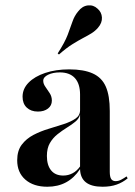

<svg xmlns="http://www.w3.org/2000/svg" viewBox="-20 -688 505 719"><path d="M157.3 11.3Q105.6 11.3 75 -15.3Q44.4 -41.9 44.4 -87.9Q44.4 -123.4 61.3 -146Q78.2 -168.5 105.2 -182.7Q132.3 -196.8 162.1 -205.6Q191.9 -214.5 219 -223.4Q246 -232.3 262.9 -244Q279.8 -255.6 279.8 -275V-333.9Q279.8 -374.2 260.5 -395.6Q241.1 -416.9 204 -416.9Q178.2 -416.9 160.1 -408.1Q141.9 -399.2 141.9 -385.5Q141.9 -374.2 150 -362.9Q158.1 -351.6 166.1 -339.1Q174.2 -326.6 174.2 -311.3Q174.2 -292.7 159.7 -281.5Q145.2 -270.2 121.8 -270.2Q96 -270.2 80.2 -285.1Q64.5 -300 64.5 -325.8Q64.5 -355.6 87.1 -378.6Q109.7 -401.6 149.2 -414.9Q188.7 -428.2 239.5 -428.2Q293.5 -428.2 327.4 -412.9Q361.3 -397.6 376.2 -363.7Q391.1 -329.8 391.1 -272.6V-44.4Q391.1 -25.8 396.4 -17.7Q401.6 -9.7 412.9 -9.7Q423.4 -9.7 433.5 -14.9Q443.5 -20.2 454 -27.4L458.1 -20.2Q439.5 -4.8 416.9 3.2Q394.4 11.3 363.7 11.3Q281.5 11.3 279.8 -54.8Q258.1 -21.8 227.4 -5.2Q196.8 11.3 157.3 11.3ZM216.9 -30.6Q235.5 -30.6 251.6 -39.1Q267.7 -47.6 279.8 -64.5V-258.9Q275.8 -243.5 262.1 -232.3Q248.4 -221 230.6 -210.1Q212.9 -199.2 195.6 -185.5Q178.2 -171.8 166.9 -152.4Q155.6 -133.1 155.6 -104Q155.6 -69.4 171.4 -50Q187.1 -30.6 216.9 -30.6ZM200.8 -483.9 196 -487.9Q222.6 -529 233.5 -557.7Q244.4 -586.3 251.6 -607.7Q258.9 -629 272.6 -645.2Q287.9 -665.3 308.9 -667.7Q329.8 -670.2 345.2 -655.6Q360.5 -642.7 361.7 -622.6Q362.9 -602.4 346.8 -583.9Q336.3 -571.8 322.6 -563.3Q308.9 -554.8 291.1 -545.6Q273.4 -536.3 250.8 -522.2Q228.2 -508.1 200.8 -483.9Z"/></svg>

Font: Playfair 144pt
Style: Bold
Weight: 700
Version: Version 2.001;gftools[0.9.30]